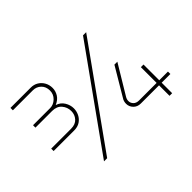

<svg xmlns="http://www.w3.org/2000/svg" viewBox="-122 -996 1293 1293"><g transform="rotate(-45 524.0 -350.0)"><path d="M875 0V-100H702Q670 -100 650 -120.5Q630 -141 630 -169Q630 -180 633 -191Q636 -202 643 -212L761 -411H789L663 -202Q654 -187 654 -171Q654 -152 668 -137.5Q682 -123 708 -123H875V-273H900V-123H983V-100H900V0ZM60 -289V-312H250Q291 -312 313 -336.5Q335 -361 335 -395Q335 -432 311.5 -459.5Q288 -487 244 -487H85V-510H248Q280 -510 305.5 -534.5Q331 -559 331 -594Q331 -632 307.5 -654.5Q284 -677 251 -677H60V-700H253Q283 -700 306 -686Q329 -672 342.5 -648Q356 -624 356 -594Q356 -565 340 -539Q324 -513 289 -498Q324 -487 342 -457.5Q360 -428 360 -396Q360 -369 348 -344.5Q336 -320 313 -304.5Q290 -289 255 -289ZM251 0 751 -700H781L281 0Z"/></g></svg>

Font: MuseoModerno SemiBold Thin
Style: Regular
Weight: 250
Version: Version 1.001